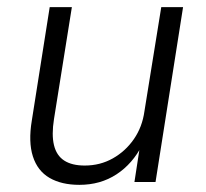

<svg xmlns="http://www.w3.org/2000/svg" viewBox="-20 -509 575 537"><path d="M202 8Q152 8 118.5 -11.5Q85 -31 72 -71.5Q59 -112 69 -172L119 -489H181L131 -176Q124 -132 131 -103Q138 -74 159.5 -60Q181 -46 217 -46Q260 -46 295.5 -66Q331 -86 354.5 -120Q378 -154 384 -198L431 -489H492L415 0H356L372 -104H378Q351 -51 306 -21.5Q261 8 202 8Z"/></svg>

Font: Nunito Sans 10pt SemiCondensed Light
Style: Italic
Weight: 300
Width: 4
Italic angle: -9°
Designer: Vernon Adams
Foundry: Vernon Adams
Version: Version 3.101;gftools[0.9.27]